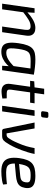

<svg xmlns="http://www.w3.org/2000/svg" viewBox="1048 -1782 746 2882"><g transform="rotate(90 1421.0 -341.0)"><path d="M400 -499Q441 -499 468.5 -484Q496 -469 508.5 -439Q521 -409 515 -364L463 0H378L427 -343Q433 -391 421 -409Q409 -427 374 -427Q326 -427 276 -396.5Q226 -366 157 -312L158 -374Q227 -436 285.5 -467.5Q344 -499 400 -499ZM172 -487 164 -361 168 -346 120 0H35L104 -487Z M872 -499Q898 -499 927.5 -497.5Q957 -496 987 -492.5Q1017 -489 1046.5 -485Q1076 -481 1101 -476L1063 -423Q1008 -425 964.5 -426.5Q921 -428 898 -428Q848 -428 816 -421.5Q784 -415 765 -396Q746 -377 734.5 -340Q723 -303 714 -242Q704 -169 705.5 -130Q707 -91 723.5 -76.5Q740 -62 773 -62Q809 -62 844.5 -77.5Q880 -93 918 -123.5Q956 -154 997 -197L1014 -156Q989 -111 949.5 -73Q910 -35 861 -11.5Q812 12 756 12Q698 12 665.5 -12.5Q633 -37 624 -94.5Q615 -152 629 -249Q641 -331 661 -381Q681 -431 710.5 -456.5Q740 -482 780 -490.5Q820 -499 872 -499ZM1015 -476H1101L1034 0H967L974 -115L965 -123Z M1396 -631 1326 -132Q1321 -97 1333 -83Q1345 -69 1380 -69H1456L1459 -4Q1443 0 1421.5 3Q1400 6 1380.5 7.5Q1361 9 1350 9Q1287 9 1259 -26Q1231 -61 1240 -124L1312 -631ZM1531 -487 1521 -420H1193L1201 -482L1297 -487Z M1720 -487 1652 0H1568L1636 -487ZM1725 -694Q1739 -694 1745 -686Q1751 -678 1749 -666L1742 -609Q1738 -585 1714 -585H1675Q1647 -585 1650 -613L1658 -669Q1661 -694 1685 -694Z M2291 -487Q2281 -436 2265.5 -385Q2250 -334 2232.5 -288Q2215 -242 2198 -204Q2176 -155 2153 -114.5Q2130 -74 2113 -51Q2101 -34 2088 -22.5Q2075 -11 2058.5 -5.5Q2042 0 2017 0H1942Q1932 0 1924 -6.5Q1916 -13 1914 -23L1819 -487H1908L1982 -67H1998Q2016 -67 2028 -72.5Q2040 -78 2053 -96Q2066 -113 2086 -149.5Q2106 -186 2128 -239Q2157 -304 2173.5 -360Q2190 -416 2203 -487Z M2619 -499Q2696 -499 2738 -481.5Q2780 -464 2794.5 -429Q2809 -394 2800 -343Q2792 -296 2770.5 -268Q2749 -240 2711 -226Q2673 -212 2615 -207L2378 -185L2387 -249L2614 -271Q2647 -274 2667.5 -281.5Q2688 -289 2699.5 -305.5Q2711 -322 2716 -350Q2722 -387 2711 -403.5Q2700 -420 2674 -424Q2648 -428 2608 -428Q2568 -428 2540 -421Q2512 -414 2493 -395.5Q2474 -377 2462 -343Q2450 -309 2441 -254Q2429 -173 2440 -131Q2451 -89 2482.5 -74.5Q2514 -60 2565 -60Q2592 -60 2623.5 -61.5Q2655 -63 2686 -66Q2717 -69 2744 -72L2750 -15Q2725 -5 2689 1Q2653 7 2616.5 9.5Q2580 12 2551 12Q2467 12 2419.5 -16.5Q2372 -45 2356.5 -104.5Q2341 -164 2353 -255Q2363 -327 2382 -374.5Q2401 -422 2432 -449Q2463 -476 2509 -487.5Q2555 -499 2619 -499Z"/></g></svg>

Font: Exo 2
Style: Italic
Weight: 400
Italic angle: -8°
Designer: Natanael Gama
Foundry: Natanael Gama
Version: Version 2.010